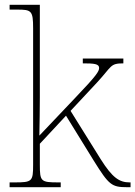

<svg xmlns="http://www.w3.org/2000/svg" viewBox="-20 -780 564 800"><path d="M20 0H233V-20H223C150 -20 146 -24 146 -94V-181L255 -298L371 -110C434 -9 445 0 510 0H524V-20H520C477 -20 448 -40 400 -116L274 -318L385 -437C447 -504 438 -516 494 -516V-536H325V-516C372 -516 393 -514 393 -497C393 -483 383 -466 294 -373L144 -215C145 -272 146 -322 146 -374V-760H20V-740H51C111 -740 118 -736 118 -662V-94C118 -24 114 -20 41 -20H20Z"/></svg>

Font: Noto Serif Malayalam Thin
Style: Regular
Weight: 100
Designer: Indian type Foundry, Jelle Bosma, Monotype Design Team
Foundry: Monotype Imaging Inc.
Version: Version 2.104